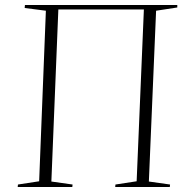

<svg xmlns="http://www.w3.org/2000/svg" viewBox="-20 -750 749 770"><path d="M51 0 52 -10 137 -23 164 -707 79 -718 80 -730H691V-720L606 -707L577 -22L662 -10L661 0H442L443 -10L528 -23L557 -712H214L186 -22L271 -10L270 0Z"/></svg>

Font: Display Extralight
Style: Italic
Weight: 200
Italic angle: -2°
Designer: Latin by Veronika Burian and Jose Scaglione. Greek by Irene Vlachou. Cyrillic by Vera Evstafieva
Foundry: TypeTogether
Version: Version 3.002